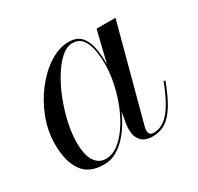

<svg xmlns="http://www.w3.org/2000/svg" viewBox="-111 -601 767 743"><g transform="rotate(-30 272.5 -230.0)"><path d="M157.5 10Q91 10 61 -33Q31 -76 31 -152.5Q31 -210 52.2 -266.2Q73.5 -322.5 109 -368.5Q144.5 -414.5 187.8 -442.2Q231 -470 274.5 -470Q310.5 -470 329 -449.2Q347.5 -428.5 353.8 -395Q360 -361.5 360 -324.5Q360 -291 353.5 -253.2Q347 -215.5 334.5 -178Q322 -140.5 304.2 -106.8Q286.5 -73 263.8 -46.8Q241 -20.5 214.5 -5.2Q188 10 157.5 10ZM174 -5.5Q203.5 -5.5 230 -25.5Q256.5 -45.5 279.2 -79.2Q302 -113 318.8 -154.8Q335.5 -196.5 344.8 -240.5Q354 -284.5 354 -324Q354 -362 347.8 -392.5Q341.5 -423 326.2 -440.8Q311 -458.5 284.5 -458.5Q258.5 -458.5 233 -435.8Q207.5 -413 184.8 -375.5Q162 -338 144.5 -292.8Q127 -247.5 117 -201.5Q107 -155.5 107 -116.5Q107 -60 125.2 -32.8Q143.5 -5.5 174 -5.5ZM375 10Q340 10 323.5 -9Q307 -28 307 -58Q307 -66.5 307.5 -73.2Q308 -80 309 -85L321 -154L344.5 -229L358 -312.5L394 -460H478.5L365.5 -37Q363.5 -29.5 363.5 -21Q363.5 -12.5 368.2 -6.5Q373 -0.5 384 -0.5Q411 -0.5 433.2 -16.5Q455.5 -32.5 476 -66.5Q496.5 -100.5 517.5 -155.5L524.5 -153Q503 -95.5 481.2 -59.5Q459.5 -23.5 434 -6.8Q408.5 10 375 10Z"/></g></svg>

Font: Bodoni Moda 28pt
Style: Italic
Weight: 400
Italic angle: -13°
Designer: Owen Earl
Foundry: indestructible type
Version: Version 2.004